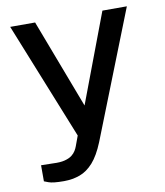

<svg xmlns="http://www.w3.org/2000/svg" viewBox="-78 -582 699 812"><g transform="rotate(-10 271.0 -176.0)"><path d="M131.5 165Q84 165 65.8 158Q47.5 151 47.5 151V82L100 83Q130 84.5 149.2 79.5Q168.5 74.5 179.8 65.8Q191 57 197 47Q203 37 206 28.5L222 -15L20.5 -517H127.5L272.5 -135L416.5 -517H521.5L306 29Q284 83 257.8 112.5Q231.5 142 200 153.5Q168.5 165 131.5 165Z"/></g></svg>

Font: Public Sans Medium
Style: Regular
Weight: 500
Designer: The Public Sans Project Authors: Dan O. Williams and USWDS (Libre Franklin designed by Pablo Impallari and Rodrigo Fuenz
Version: Version 1.007